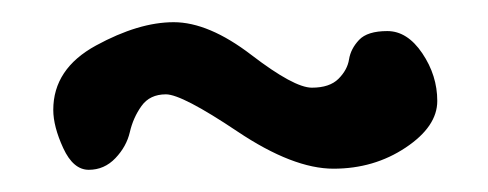

<svg xmlns="http://www.w3.org/2000/svg" viewBox="-20 -371 440 173"><path d="M28 -272Q28 -309 66.5 -330Q105 -351 136.5 -351Q168 -351 206.5 -321.5Q245 -292 261 -292Q277 -292 285 -300Q293 -308 294.5 -317.5Q296 -327 303.5 -335Q311 -343 329 -343Q347 -343 360.5 -323Q374 -303 374 -280Q374 -257 345.5 -238Q317 -219 280.5 -219Q244 -219 194 -252.5Q144 -286 129.5 -286Q115 -286 107.5 -275.5Q100 -265 97 -252Q94 -239 84 -228.5Q74 -218 60 -218Q46 -218 37 -237.5Q28 -257 28 -272Z"/></svg>

Font: Devonshire
Style: Regular
Weight: 400
Designer: Astigmatic (AOETI)
Foundry: Astigmatic (AOETI)
Version: Version 1.001